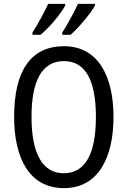

<svg xmlns="http://www.w3.org/2000/svg" viewBox="-20 -963 659 993"><path d="M471 -934V-943H383C368 -909 330 -837 302 -795V-783H345C385 -818 449 -893 471 -934ZM317 -934V-943H229C213 -907 177 -839 148 -795V-783H190C237 -823 295 -891 317 -934ZM567 -358C567 -568 488 -724 311 -724C139 -724 53 -596 53 -359C53 -151 128 10 311 10C488 10 567 -148 567 -358ZM143 -358C143 -546 197 -647 311 -647C422 -647 476 -547 476 -358C476 -168 421 -67 310 -67C199 -67 143 -170 143 -358Z"/></svg>

Font: Noto Sans Lao Condensed
Style: Regular
Weight: 400
Width: 3
Designer: Monotype Design Team
Foundry: Monotype Imaging Inc.
Version: Version 2.004